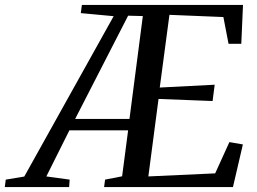

<svg xmlns="http://www.w3.org/2000/svg" viewBox="-106 -763 1048 783"><path d="M-86.5 0 -82.5 -30.5 -7 -43 357.5 -697 223.5 -709.5 228 -743H885L878 -584.5H826L805 -693.5L585 -702.5L545.5 -406L769.5 -417.5L761 -351L540.5 -359.5L499 -43.5L771.5 -56L829.5 -183.5L884.5 -174L844 0H318.5L322.5 -30.5L392 -44L416.5 -231.5H177L83 -43.5L178 -30.5L176 0ZM200.5 -278H422L476.5 -697.5L416.5 -699Z"/></svg>

Font: Merriweather 72pt
Style: Italic
Weight: 400
Italic angle: -7.8°
Version: Version 2.101